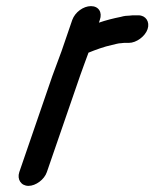

<svg xmlns="http://www.w3.org/2000/svg" viewBox="-20 -541 504 627"><path d="M216 -476 181 -374C172 -349 160 -318 151 -293L43 21C35 45 49 66 73 66C97 66 125 45 133 21L242 -295C250 -318 261 -347 269 -369C291 -378 321 -389 345 -394C355 -396 366 -400 376 -400C381 -401 386 -401 391 -401H401C425 -401 454 -422 462 -446C470 -470 456 -491 432 -491H422C415 -491 409 -491 403 -490C395 -490 385 -489 375 -486C350 -481 326 -475 303 -467L306 -476C315 -501 302 -521 277 -521C252 -521 225 -501 216 -476Z"/></svg>

Font: Electronic
Style: BlkSuIt
Weight: 900
Version: Version 1.011